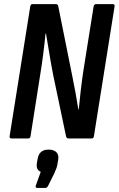

<svg xmlns="http://www.w3.org/2000/svg" viewBox="-20 -675 579 936"><path d="M36.9 0Q25.1 0 26.9 -11.4L127.5 -643.6Q129.5 -655 138.5 -655H252.4Q262.4 -655 264.2 -643.6L331.7 -307.5Q340.1 -267.5 347.8 -224.6Q355.5 -181.8 362.1 -141.2H363.9Q367.7 -184.2 373.8 -235.5Q379.9 -286.9 386.3 -328.9L436.4 -643.6Q438.8 -655 448.4 -655H528.5Q540.9 -655 538.5 -643.6L437.9 -11.4Q436.5 0 426.5 0H314.2Q304.2 0 301.8 -11.4L239.2 -309.8Q228.7 -363.5 220.1 -416.6Q211.5 -469.6 204.3 -511H201.9Q197.5 -464.6 190.7 -411.4Q183.9 -358.1 175.9 -309.9L128.9 -11.4Q127.5 0 117.6 0ZM162.4 241.2Q151.2 241.2 154.4 229.9L178.6 162.5Q167.4 158.3 162.1 147.7Q156.8 137.1 160.2 117.5L163.2 100.7Q170.4 54.3 216.5 54.3Q241.2 54.3 254.4 66.6Q267.6 79 263.8 103.4L260.8 120.3Q259.4 132.5 255.4 144Q251.4 155.5 244.6 170.3L214.8 230.2Q209.6 241.2 200.4 241.2Z"/></svg>

Font: Sofia Sans Condensed
Style: Italic
Weight: 400
Italic angle: -9°
Designer: Botio Nikoltchev, Ani Petrova
Foundry: lettersoup
Version: Version 4.101